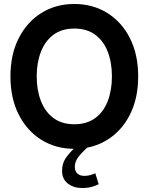

<svg xmlns="http://www.w3.org/2000/svg" viewBox="-20 -734 747 965"><path d="M353.5 14Q260.5 14 188 -31.2Q115.5 -76.5 74 -158.2Q32.5 -240 32.5 -350Q32.5 -460 74 -541.8Q115.5 -623.5 188 -668.8Q260.5 -714 353.5 -714Q446.5 -714 519.2 -668.8Q592 -623.5 633.2 -541.8Q674.5 -460 674.5 -350Q674.5 -240 633.2 -158.2Q592 -76.5 519.2 -31.2Q446.5 14 353.5 14ZM353.5 -109.5Q416.5 -109.5 458.5 -140.5Q500.5 -171.5 521.5 -226Q542.5 -280.5 542.5 -350Q542.5 -420 521.5 -474.2Q500.5 -528.5 458.2 -559.5Q416 -590.5 353.5 -590.5Q291 -590.5 249 -559.5Q207 -528.5 185.8 -474Q164.5 -419.5 164.5 -350Q164.5 -280.5 185.8 -226Q207 -171.5 249 -140.5Q291 -109.5 353.5 -109.5ZM366 0H428Q397 26 376.5 51.5Q356 77 356 104Q356 127 369.2 138.5Q382.5 150 403.5 150Q419.5 150 432.8 146.2Q446 142.5 459 137L476 192Q461.5 199.5 441 205.2Q420.5 211 393 211Q350 211 321 188.5Q292 166 292 124Q292 84.5 315.2 53.8Q338.5 23 366 0Z"/></svg>

Font: Cabin
Style: Bold
Weight: 700
Width: 4
Designer: Pablo Impallari
Foundry: Pablo Impallari. http://www.impallari.com Igino Marini. http://www.ikern.com
Version: Version 3.001